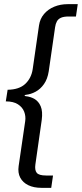

<svg xmlns="http://www.w3.org/2000/svg" viewBox="-20 -743 394 924"><path d="M179.5 161Q142.6 161 116.3 148.3Q90 135.6 77.5 112.1Q65 88.6 69.7 56.2L101.3 -160.1Q104.7 -183.6 96.4 -205.3Q88 -227.1 66.2 -241.1Q44.5 -255.1 7.9 -255.1L16.7 -311Q72.1 -311.7 101.6 -339.3Q131 -366.9 137.4 -410.7L167.7 -620.5Q172.4 -652.6 191.9 -675.6Q211.4 -698.6 241.1 -710.8Q270.8 -723 305.9 -723H354.2L345.5 -663.6H310.9Q286.9 -663.6 273.5 -657.6Q260.1 -651.6 253.8 -640.1Q247.5 -628.6 245.2 -612.3L214.5 -399.7Q208.7 -362.5 191.6 -338.3Q174.6 -314.1 151.5 -301.7Q128.5 -289.2 104.6 -286.7Q99.3 -286.2 98.5 -283.6Q97.6 -281.1 103.6 -280.1Q126.3 -278.1 146 -266.7Q165.8 -255.3 176 -231.1Q186.2 -206.9 180.9 -166.2L150.3 48.3Q146.4 75.8 156.9 88.7Q167.3 101.6 201.7 101.6H235.2L226.5 161Z"/></svg>

Font: Public Sans Thin
Style: Italic
Weight: 100
Italic angle: -8°
Designer: The Public Sans project authors (U.S. Web Design System). Libre Franklin designed by Pablo Impallari and Rodrigo Fuenzal
Version: Version 2.000